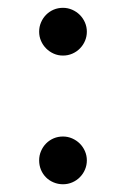

<svg xmlns="http://www.w3.org/2000/svg" viewBox="-20 -457 322 491"><path d="M80.1 -376Q80.1 -388.7 85 -399.9Q89.8 -411.1 98.1 -419.4Q106.4 -427.7 117.4 -432.4Q128.4 -437 141.1 -437Q153.3 -437 164.6 -432.1Q175.8 -427.2 184.1 -418.9Q192.4 -410.6 197.3 -399.4Q202.1 -388.2 202.1 -376Q202.1 -363.8 197.5 -352.8Q192.9 -341.8 184.6 -333.3Q176.3 -324.7 165 -319.8Q153.8 -314.9 141.1 -314.9Q128.4 -314.9 117.4 -319.8Q106.4 -324.7 98.1 -333Q89.8 -341.3 85 -352.3Q80.1 -363.3 80.1 -376ZM141.1 -107.9Q153.3 -107.9 164.6 -103Q175.8 -98.1 184.1 -89.8Q192.4 -81.5 197.3 -70.3Q202.1 -59.1 202.1 -46.9Q202.1 -34.7 197.5 -23.7Q192.9 -12.7 184.6 -4.2Q176.3 4.4 165 9.3Q153.8 14.2 141.1 14.2Q128.4 14.2 117.2 9.5Q106 4.9 97.7 -3.4Q89.4 -11.7 84.7 -22.9Q80.1 -34.2 80.1 -46.9Q80.1 -59.6 85 -70.8Q89.8 -82 98.1 -90.3Q106.4 -98.6 117.4 -103.3Q128.4 -107.9 141.1 -107.9Z"/></svg>

Font: Jacques Francois
Style: Regular
Weight: 400
Designer: Manvel Shmavonyan, Alexei Vanyashin
Foundry: Cyreal (www.cyreal.org)
Version: Version 1.003